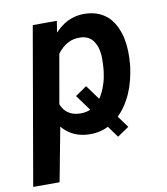

<svg xmlns="http://www.w3.org/2000/svg" viewBox="-98 -608 768 881"><g transform="rotate(-10 286.0 -167.5)"><path d="M462.9 7.3 304.7 -210 251.5 -173.3 409.2 43.9ZM519.5 -262.2 520.5 -272.9Q523.4 -302.7 522.7 -333.7Q522 -364.7 516.1 -394Q509.8 -422.9 497.8 -448.7Q485.8 -474.6 466.8 -494.6Q447.3 -514.2 420.4 -525.6Q393.6 -537.1 357.4 -538.1Q333.5 -538.6 312.5 -533.7Q291.5 -528.8 272.9 -519.5Q257.3 -511.2 243.2 -500Q229 -488.8 216.3 -475.1L224.6 -528.8L112.3 -528.3L-14.6 203.1H108.4L155.8 -47.9Q165.5 -36.1 176.5 -26.9Q187.5 -17.6 199.7 -10.7Q217.8 -0.5 238.3 4.6Q258.8 9.8 280.8 10.3Q322.3 11.2 355.7 -2.4Q389.2 -16.1 415.5 -40Q438.5 -60.1 456.5 -86.2Q474.6 -112.3 487.8 -142.6Q500 -170.9 507.8 -201.7Q515.6 -232.4 519.5 -262.2ZM397 -272.9 396 -262.7Q394 -247.1 390.6 -230.7Q387.2 -214.4 381.3 -198.7Q377 -185.1 370.8 -171.9Q364.7 -158.7 356.9 -147Q340.3 -121.6 315.4 -106Q290.5 -90.3 255.4 -91.3Q240.2 -91.8 227.5 -95.2Q214.8 -98.6 204.1 -105.5Q192.9 -112.3 184.1 -123.3Q175.3 -134.3 169.4 -149.4L209.5 -377.9Q220.2 -392.6 233.2 -404.1Q246.1 -415.5 260.7 -422.9Q272.9 -429.2 286.6 -432.1Q300.3 -435.1 315.9 -434.6Q334.5 -434.1 347.9 -428.2Q361.3 -422.4 371.1 -412.1Q377.4 -405.3 382.3 -396.2Q387.2 -387.2 391.1 -377Q398.9 -352.5 399.2 -324.7Q399.4 -296.9 397 -272.9Z"/></g></svg>

Font: Roboto Mono SemiBold
Style: Italic
Weight: 600
Italic angle: -10°
Monospace: yes
Designer: Google
Version: Version 3.000